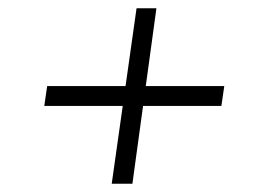

<svg xmlns="http://www.w3.org/2000/svg" viewBox="-20 -582 626 464"><path d="M94 -374H522L515 -326H87ZM310 -562H358L300 -138H250Z"/></svg>

Font: Pathway Extreme 8pt Thin 12pt Thin
Style: Italic
Weight: 250
Italic angle: -8°
Version: Version 1.001;gftools[0.9.26]